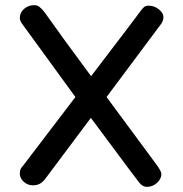

<svg xmlns="http://www.w3.org/2000/svg" viewBox="-20 -720 711 746"><path d="M561 -117 592 -75Q607 -53 607 -44Q607 -25 590 -9.5Q573 6 551 6Q533 6 519 -13Q483 -60 409 -160L333 -262L158 -28Q147 -13 135.5 -6.5Q124 0 108 0Q87 0 72 -14Q57 -28 57 -45Q57 -57 60 -63Q63 -69 71 -78L273 -343L67 -626Q57 -639 57 -650Q57 -671 73.5 -685.5Q90 -700 113 -700Q125 -700 133.5 -693Q142 -686 148.5 -678Q155 -670 157 -667Q224 -572 334 -424L481 -617L523 -673Q532 -686 539 -692Q546 -698 557 -698Q580 -698 597.5 -683.5Q615 -669 615 -654Q615 -637 603 -623L456 -426L394 -343Z"/></svg>

Font: Mali Medium
Style: Regular
Weight: 500
Version: Version 1.000; ttfautohint (v1.6)